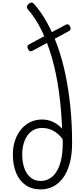

<svg xmlns="http://www.w3.org/2000/svg" viewBox="-20 -1439 643 1478"><path d="M294 19Q224 19 176 -15Q128 -49 103.5 -109.5Q79 -170 79 -250Q79 -309 96 -358.5Q113 -408 143 -444Q173 -480 214 -499.5Q255 -519 304 -519Q349 -519 387.5 -501Q426 -483 458 -449Q452 -603 432.5 -741Q413 -879 379 -996.5Q345 -1114 299 -1207.5Q253 -1301 195 -1366Q187 -1376 187.5 -1387Q188 -1398 200 -1409Q223 -1429 241 -1410Q296 -1348 342 -1265Q388 -1182 424 -1081Q460 -980 484.5 -862Q509 -744 522 -613Q535 -482 535 -338Q535 -245 515.5 -177.5Q496 -110 463 -66.5Q430 -23 386.5 -2Q343 19 294 19ZM294 -46Q327 -46 357.5 -62Q388 -78 411.5 -112.5Q435 -147 449 -202.5Q463 -258 463 -338Q463 -347 463 -355Q463 -363 461 -370Q430 -410 391 -432Q352 -454 304 -454Q268 -454 239.5 -439Q211 -424 191.5 -396.5Q172 -369 161.5 -331.5Q151 -294 151 -250Q151 -191 167.5 -144.5Q184 -98 216 -72Q248 -46 294 -46ZM230 -1048Q219 -1042 210.5 -1045.5Q202 -1049 195 -1064Q189 -1076 191.5 -1084Q194 -1092 205 -1098L485 -1248Q508 -1260 520 -1234Q525 -1221 523 -1213Q521 -1205 511 -1200Z"/></svg>

Font: Playwrite BE WAL Light
Style: Regular
Weight: 300
Version: Version 1.002